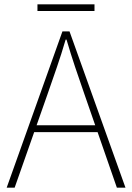

<svg xmlns="http://www.w3.org/2000/svg" viewBox="-20 -872 614 892"><path d="M11 0 270 -726H303L563 0H523L372 -435Q349 -501 329 -560.5Q309 -620 289 -688H285Q265 -620 244.5 -560.5Q224 -501 201 -435L48 0ZM123 -258V-290H447V-258ZM154 -821V-852H419V-821Z"/></svg>

Font: Noto Sans TC
Style: Regular
Weight: 100
Designer: Ryoko NISHIZUKA 西塚涼子 (kana, bopomofo & ideographs); Paul D. Hunt (Latin, Greek & Cyrillic); Sandoll Communications 산돌커뮤니
Foundry: Adobe
Version: Version 2.004;hotconv 1.0.118;makeotfexe 2.5.65603